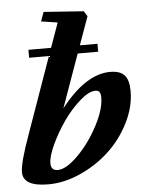

<svg xmlns="http://www.w3.org/2000/svg" viewBox="-53 -767 612 821"><g transform="rotate(-5 253.0 -357.0)"><path d="M121.6 11.2Q13.2 11.2 13.2 -50.3Q13.2 -90.8 55.7 -208.5L171.4 -535.2H86.4V-569.3H183.6L221.2 -674.8L150.9 -685.5L165 -725.1L336.4 -712.9L350.6 -690.4L307.1 -569.3H382.8V-535.2H294.9L213.4 -306.6Q320.8 -444.8 426.3 -444.8Q468.8 -444.8 487.5 -423.8Q506.3 -402.8 506.3 -355.5Q506.3 -287.6 472.2 -220Q438 -152.3 384 -102.1Q330.1 -51.8 260 -20.3Q189.9 11.2 121.6 11.2ZM166.5 -46.4Q203.1 -46.4 253.9 -97.2Q304.7 -147.9 341.8 -218Q378.9 -288.1 378.9 -338.4Q378.9 -355.5 373.8 -362.8Q368.7 -370.1 356.4 -370.1Q328.1 -370.1 289.1 -335.7Q250 -301.3 217 -254.2Q184.1 -207 160.9 -157Q137.7 -106.9 137.7 -77.6Q137.7 -46.4 166.5 -46.4Z"/></g></svg>

Font: Elstob ExtraBold
Style: Italic
Weight: 800
Italic angle: -20°
Designer: Peter S. Baker
Version: Version 1.015